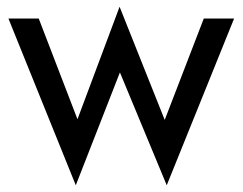

<svg xmlns="http://www.w3.org/2000/svg" viewBox="-20 -515 720 570"><path d="M5 -460 205 35 336 -300 475 35 675 -460H585L469 -159L335 -495L210 -161L95 -460Z"/></svg>

Font: Jost-400-Book
Style: Regular
Weight: 400
Version: Version 3.200; ttfautohint (v0.97) -l 8 -r 50 -G 200 -x 14 -